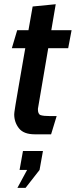

<svg xmlns="http://www.w3.org/2000/svg" viewBox="-20 -642 368 932"><path d="M149 10Q95 10 72 -19.2Q49 -48.5 49 -87Q49 -90 50 -98.5Q51 -107 55.2 -133Q59.5 -159 69 -214.2Q78.5 -269.5 95.2 -365.5Q112 -461.5 138.5 -610.5L250.5 -621.5L164 -113.5Q163.5 -88 177.2 -83.2Q191 -78.5 224 -78.5H255L228 10ZM37.5 -408 63.5 -495.5H327.5L311 -408ZM104 270H64.5L111.5 183H75L91.5 91H188.5L172 183Z"/></svg>

Font: Cabin SemiCondensedSemiBold
Style: Italic
Weight: 600
Width: 4
Italic angle: -10°
Designer: Pablo Impallari
Foundry: Pablo Impallari. http://www.impallari.com Igino Marini. http://www.ikern.com
Version: Version 3.001